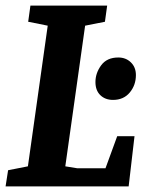

<svg xmlns="http://www.w3.org/2000/svg" viewBox="-33 -668 507 688"><path d="M-4 -58 67 -72 138 -576 68 -590 76 -648H351L343 -590L272 -576L201 -72L244 -65H345L387 -180H449L428 0H-13ZM372 -310Q344 -310 326.5 -327Q309 -344 309 -374Q309 -406 329.5 -434Q350 -462 391 -462Q418 -462 436 -444.5Q454 -427 454 -399Q454 -363 432 -336.5Q410 -310 372 -310Z"/></svg>

Font: Faustina VF Beta
Style: Italic
Weight: 400
Italic angle: -8°
Designer: Alfonso Garcia
Foundry: Omnibus-Type
Version: Version 1.006